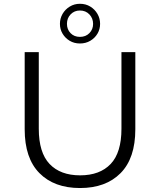

<svg xmlns="http://www.w3.org/2000/svg" viewBox="-20 -971 832 998"><path d="M395.9 6.4Q261.8 6.4 185.1 -71Q108.3 -148.4 108.3 -299.2V-700H181.6V-301.9Q181.6 -177.8 237.7 -118.7Q293.9 -59.6 396.4 -59.6Q499 -59.6 555.2 -118.7Q611.3 -177.8 611.3 -301.9V-700H683.4V-299.2Q683.4 -148.4 606.7 -71Q529.9 6.4 395.9 6.4ZM395.4 -745Q365.6 -745 342.2 -759Q318.9 -773 305.2 -796Q291.5 -819 291.5 -846.9Q291.5 -875.1 305.2 -898.8Q318.9 -922.4 342.6 -936.8Q366.2 -951.3 395.5 -951.3Q425.8 -951.3 449.4 -936.8Q472.9 -922.4 486.6 -898.8Q500.3 -875.1 500.3 -846.9Q500.3 -819 486.6 -795.9Q472.9 -772.9 449.3 -759Q425.8 -745 395.4 -745ZM395.7 -779.3Q425.7 -779.3 444.8 -798.9Q463.9 -818.5 463.9 -846.7Q463.9 -875.8 444.7 -896.1Q425.4 -916.4 395.4 -916.4Q366.7 -916.4 347.3 -896.6Q328 -876.8 328 -847Q328 -818.1 346.8 -798.7Q365.6 -779.3 395.7 -779.3Z"/></svg>

Font: Montserrat Thin
Style: Regular
Weight: 100
Designer: Julieta Ulanovsky
Foundry: Julieta Ulanovsky
Version: Version 9.000